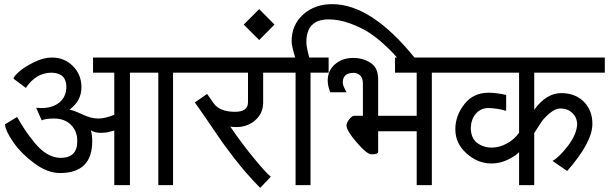

<svg xmlns="http://www.w3.org/2000/svg" viewBox="-20 -889 2924 922"><path d="M229 -612.8Q289.1 -612.8 330.1 -571.8Q371.1 -530.8 371.1 -470.2Q371.1 -404.8 314 -362.8Q337.9 -357.4 377 -338.9Q417.5 -319.8 452.1 -319.8Q484.9 -319.8 528.8 -337.9V-540H426.8V-612.8H897.9V-540H811V0H740.2V-540H604V0H528.8V-262.2Q526.9 -262.2 506.3 -256.3Q487.3 -251 463.9 -251Q436.5 -251 416 -263.2Q422.9 -243.2 422.9 -210.9Q422.9 -58.1 268.1 -58.1Q207.5 -58.1 144 -105.5Q80.6 -152.8 43 -207.5Q6.3 -260.7 3.9 -292L62 -327.1Q81.1 -293.9 101.1 -263.7Q117.2 -239.3 146.5 -203.1Q175.8 -167.5 207 -149.4Q239.7 -130.9 271 -130.9Q351.1 -130.9 351.1 -210.9Q351.1 -259.8 320.3 -290Q290 -319.8 240.2 -319.8Q196.3 -319.8 180.2 -311L153.8 -371.1Q171.4 -371.1 178.2 -370.1Q232.4 -370.1 265.1 -397Q297.9 -423.8 298.8 -471.2Q298.8 -538.1 228 -540Q153.3 -540 104 -466.8L44.9 -511.2Q44.9 -521 71.8 -544.9Q98.1 -568.4 144.5 -590.8Q189.9 -612.8 229 -612.8Z M1243.7 -396Q1243.7 -345.2 1206.1 -312Q1168.5 -278.8 1114.7 -278.8Q1103.5 -278.8 1085.9 -280.8Q1145 -194.3 1204.1 -123.5Q1265.6 -49.3 1280.8 -41L1229.5 13.2Q1227.1 10.7 1194.8 -22.9Q1180.7 -37.6 1161.1 -60.5Q1152.3 -70.8 1132.8 -94.2Q1119.1 -110.4 1102.1 -132.8Q1094.2 -142.6 1084.7 -155.8Q1075.2 -168.9 1073.2 -171.4Q1057.6 -191.4 1039.1 -218.3Q1029.8 -231.4 1018.3 -248.3Q1006.8 -265.1 1004.9 -268.1Q1002.9 -270.5 989.3 -291Q975.6 -311.5 962.9 -329.6Q952.1 -345.2 936.3 -367.7Q920.4 -390.1 915.5 -397L974.6 -438L1005.9 -393.1Q1035.2 -352.1 1108.9 -352.1Q1170.9 -352.1 1170.9 -397.9V-540H877.9V-612.8H1332.5V-540H1243.7Z M1224.6 -845.2 1298.3 -771 1224.6 -696.8 1150.4 -771Z M1970.2 -612.8H1886.2Q1884.8 -614.7 1869.1 -632.3Q1858.4 -644.5 1823.7 -676.3Q1788.6 -708.5 1752.9 -731.9Q1716.8 -755.9 1662.6 -775.9Q1608.4 -795.9 1558.1 -795.9Q1451.2 -795.9 1451.2 -686Q1451.2 -662.6 1465.3 -612.8H1558.1V-540H1471.2V0H1399.4V-540H1312.5V-612.8H1397.5Q1380.4 -668 1380.4 -690.9Q1380.4 -769 1435.1 -818.8Q1490.7 -869.1 1575.2 -869.1Q1762.7 -869.1 1970.2 -612.8Z M1676.8 -610.8Q1722.7 -610.8 1759.3 -587.4Q1795.9 -564 1795.9 -508.8V-333H1981V-540H1877V-612.8H2135.7V-540H2053.7V0H1981V-258.8H1795.9V-160.2Q1795.9 -147.9 1763.7 -147.9Q1742.2 -147.9 1692.9 -205.1Q1644 -261.7 1644 -286.1Q1644 -299.8 1657.2 -316.4Q1670.4 -333 1681.6 -333H1722.7V-486.8Q1722.7 -515.1 1709.5 -526.9Q1695.8 -539.1 1677.7 -539.1Q1626 -539.1 1626 -492.2Q1626 -478.5 1644 -445.8H1565.9Q1553.7 -476.6 1553.7 -502Q1553.7 -549.8 1588.9 -580.6Q1623.5 -610.8 1676.8 -610.8Z M2341.3 -180.2Q2378.4 -180.2 2414.6 -200.2Q2451.2 -220.2 2472.7 -252V-540H2115.7V-612.8H2884.3V-540H2545.4V-361.8Q2603.5 -441.9 2675.3 -441.9Q2741.7 -441.9 2783.2 -400.9Q2824.7 -359.9 2824.7 -293.9Q2824.7 -206.1 2703.6 -67.9L2633.3 -116.2Q2665 -133.8 2706.5 -187.5Q2748.5 -242.2 2751.5 -291Q2751.5 -324.2 2728.5 -346.2Q2705.6 -368.2 2670.4 -368.2Q2647 -368.2 2619.1 -344.7Q2592.3 -322.3 2578.1 -300.8Q2560.1 -273.9 2545.4 -250V0H2472.7V-158.2Q2456.5 -140.6 2418.5 -122.1Q2381.8 -104 2339.4 -104Q2274.4 -104 2220.7 -151.9Q2166.5 -200.2 2166.5 -268.1Q2166.5 -333 2209.5 -388.2Q2252.4 -443.8 2326.7 -443.8Q2362.8 -443.8 2410.6 -433.1V-356.9Q2363.8 -370.1 2324.7 -370.1Q2289.6 -370.1 2266.1 -344.2Q2243.2 -318.8 2240.7 -276.9Q2240.7 -225.6 2271.5 -202.6Q2301.8 -180.2 2341.3 -180.2Z"/></svg>

Font: Miedinger*
Style: Book
Weight: 400
Version: Version 001.000